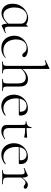

<svg xmlns="http://www.w3.org/2000/svg" viewBox="1062 -1828 777 2942"><g transform="rotate(90 1451.0 -356.5)"><path d="M180 9Q142 9 109 -10Q76 -29 56.5 -66.5Q37 -104 37 -160Q37 -217 57.5 -261.5Q78 -306 111.5 -336.5Q145 -367 183.5 -383Q222 -399 257 -399Q292 -399 324 -385.5Q356 -372 374 -349L342 -295Q342 -321 325.5 -340Q309 -359 283.5 -369.5Q258 -380 232 -380Q191 -380 160 -355.5Q129 -331 111.5 -288Q94 -245 94 -188Q94 -114 125 -66.5Q156 -19 209 -19Q239 -19 266 -33.5Q293 -48 316 -69.5Q339 -91 358 -113L366 -106Q344 -80 316.5 -53.5Q289 -27 255 -9Q221 9 180 9ZM370 8Q363 8 352.5 -16Q342 -40 342 -80V-361Q356 -368 364 -374Q372 -380 379 -394Q380 -396 384 -395Q388 -394 388 -392V-106Q388 -72 396.5 -56.5Q405 -41 425 -41Q436 -41 449 -45Q462 -49 481 -56Q486 -58 488 -53Q490 -48 485 -46L374 7Q372 8 370 8Z M720 12Q652 12 609.5 -17.5Q567 -47 547 -92.5Q527 -138 527 -185Q527 -235 546 -274Q565 -313 596.5 -340Q628 -367 666 -381Q704 -395 741 -395Q769 -395 795 -387.5Q821 -380 838 -367Q855 -354 855 -338Q855 -326 847.5 -317.5Q840 -309 826 -309Q812 -309 802 -318Q792 -327 786 -337Q774 -354 757.5 -364.5Q741 -375 709 -375Q648 -375 616 -330.5Q584 -286 584 -214Q584 -163 602 -118.5Q620 -74 657.5 -46.5Q695 -19 755 -19Q781 -19 808.5 -26.5Q836 -34 858 -54Q861 -56 864.5 -52Q868 -48 865 -46Q831 -15 796 -1.5Q761 12 720 12Z M924 0Q921 0 921 -6Q921 -12 924 -12Q965 -12 977 -25Q989 -38 989 -81V-600Q989 -636 982 -652.5Q975 -669 957 -669Q941 -669 909 -654Q905 -652 902.5 -657.5Q900 -663 904 -665L1027 -725Q1028 -725 1028 -725Q1028 -725 1029 -725Q1032 -725 1034 -723Q1036 -721 1036 -718V-81Q1036 -38 1048 -25Q1060 -12 1102 -12Q1104 -12 1104 -6Q1104 0 1102 0Q1084 0 1061.5 -1Q1039 -2 1013 -2Q988 -2 964.5 -1Q941 0 924 0ZM1193 0Q1190 0 1190 -6Q1190 -12 1193 -12Q1234 -12 1246 -25Q1258 -38 1258 -81V-244Q1258 -363 1164 -363Q1125 -363 1085.5 -337.5Q1046 -312 1017 -269L1013 -281Q1060 -343 1103 -369.5Q1146 -396 1191 -396Q1245 -396 1275 -366.5Q1305 -337 1305 -275V-81Q1305 -38 1317 -25Q1329 -12 1371 -12Q1373 -12 1373 -6Q1373 0 1371 0Q1353 0 1330.5 -1Q1308 -2 1282 -2Q1257 -2 1233.5 -1Q1210 0 1193 0Z M1608 12Q1549 12 1509.5 -15.5Q1470 -43 1450 -87Q1430 -131 1430 -180Q1430 -241 1458 -289.5Q1486 -338 1533.5 -366.5Q1581 -395 1637 -395Q1694 -395 1722 -364Q1750 -333 1750 -281Q1750 -268 1747.5 -262Q1745 -256 1738 -256H1691Q1696 -318 1671.5 -346.5Q1647 -375 1605 -375Q1549 -375 1518 -332.5Q1487 -290 1487 -216Q1487 -160 1505 -115.5Q1523 -71 1558 -45.5Q1593 -20 1643 -20Q1678 -20 1700.5 -30.5Q1723 -41 1744 -54Q1746 -56 1749.5 -51.5Q1753 -47 1751 -44Q1716 -14 1680.5 -1Q1645 12 1608 12ZM1474 -255 1473 -267 1701 -271V-256Z M1987 12Q1963 12 1941.5 4.5Q1920 -3 1907 -20.5Q1894 -38 1894 -68V-306Q1894 -331 1891 -342.5Q1888 -354 1877 -357.5Q1866 -361 1842 -361Q1839 -361 1839 -367Q1839 -373 1842 -373Q1880 -373 1903.5 -394Q1927 -415 1927 -447Q1927 -450 1934.5 -450Q1942 -450 1942 -447V-102Q1942 -60 1962.5 -39.5Q1983 -19 2023 -19Q2050 -19 2070.5 -27.5Q2091 -36 2104 -46Q2108 -48 2111 -43.5Q2114 -39 2110 -36Q2073 -10 2045 1Q2017 12 1987 12ZM2080 -338Q2041 -348 2005.5 -350.5Q1970 -353 1930 -353V-374Q1969 -374 2005.5 -377Q2042 -380 2083 -384Q2086 -384 2088 -377.5Q2090 -371 2090 -361Q2090 -354 2087 -345.5Q2084 -337 2080 -338Z M2352 12Q2293 12 2253.5 -15.5Q2214 -43 2194 -87Q2174 -131 2174 -180Q2174 -241 2202 -289.5Q2230 -338 2277.5 -366.5Q2325 -395 2381 -395Q2438 -395 2466 -364Q2494 -333 2494 -281Q2494 -268 2491.5 -262Q2489 -256 2482 -256H2435Q2440 -318 2415.5 -346.5Q2391 -375 2349 -375Q2293 -375 2262 -332.5Q2231 -290 2231 -216Q2231 -160 2249 -115.5Q2267 -71 2302 -45.5Q2337 -20 2387 -20Q2422 -20 2444.5 -30.5Q2467 -41 2488 -54Q2490 -56 2493.5 -51.5Q2497 -47 2495 -44Q2460 -14 2424.5 -1Q2389 12 2352 12ZM2218 -255 2217 -267 2445 -271V-256Z M2681 -271 2677 -281Q2714 -327 2737.5 -351.5Q2761 -376 2778 -385.5Q2795 -395 2811 -395Q2832 -395 2852 -384Q2872 -373 2872 -357Q2872 -347 2864.5 -339Q2857 -331 2843 -331Q2831 -331 2822.5 -338Q2814 -345 2804 -351.5Q2794 -358 2777 -358Q2768 -358 2757.5 -352.5Q2747 -347 2729.5 -328.5Q2712 -310 2681 -271ZM2588 0Q2585 0 2585 -6Q2585 -12 2588 -12Q2629 -12 2641 -25Q2653 -38 2653 -81V-281Q2653 -315 2645 -330.5Q2637 -346 2617 -346Q2607 -346 2593 -342Q2579 -338 2561 -331Q2557 -330 2554.5 -335Q2552 -340 2556 -342L2667 -394Q2669 -395 2672 -395Q2679 -395 2689.5 -374.5Q2700 -354 2700 -315V-81Q2700 -52 2707 -37Q2714 -22 2735.5 -17Q2757 -12 2800 -12Q2803 -12 2803 -6Q2803 0 2800 0Q2776 0 2744 -1Q2712 -2 2677 -2Q2652 -2 2628.5 -1Q2605 0 2588 0Z"/></g></svg>

Font: Cormorant Infant Light
Style: Regular
Weight: 300
Designer: Christian Thalmann (Catharsis Fonts)
Foundry: Catharsis Fonts
Version: Version 4.001